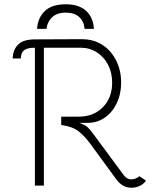

<svg xmlns="http://www.w3.org/2000/svg" viewBox="-20 -868 736 897"><path d="M92 -633Q84 -626 81 -617Q78 -608 77 -595H39Q41 -638 67 -662Q91 -684 144 -684L362 -685Q407 -685 441 -668Q490 -644 518 -594Q546 -544 546 -482Q546 -429 525.5 -386Q505 -343 469.5 -318.5Q434 -294 390 -294H351L372 -285Q388 -279 410 -250L558 -50Q573 -30 593 -30Q603 -30 613.5 -34Q624 -38 631 -45L662 -24Q651 -8 633 0.5Q615 9 594 9Q553 9 525 -28L402 -196Q374 -234 346 -255.5Q318 -277 266 -284V-323H347Q417 -323 460.5 -367Q504 -411 504 -482Q504 -528 485 -565Q466 -602 432.5 -623.5Q399 -645 358 -645H185V-1H143V-645Q123 -645 112 -642Q101 -639 92 -633ZM419 -733H375Q373 -767 350.5 -788Q328 -809 288 -809Q246 -809 223.5 -787.5Q201 -766 197 -733H153Q157 -786 190 -817Q223 -848 287 -848Q348 -848 381.5 -818Q415 -788 419 -733Z"/></svg>

Font: Bellota Light
Style: Regular
Weight: 300
Designer: Kemie Guaida
Foundry: Kemie Guaida
Version: Version 4.001